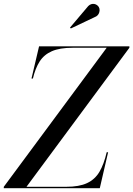

<svg xmlns="http://www.w3.org/2000/svg" viewBox="-70 -995 704 1015"><path d="M-50 0V-7.5L494 -742.5H314Q245.5 -742.5 204 -724.2Q162.5 -706 139.5 -669.8Q116.5 -633.5 104 -580H96.5L136.5 -750H614V-742.5L70 -7.5H280Q348.5 -7.5 390.2 -27Q432 -46.5 455.8 -86.8Q479.5 -127 494 -190H501.5L457.5 0ZM304.5 -844.5 300 -849 396.5 -963Q404 -970.5 412.5 -973Q421 -975.5 428.8 -974Q436.5 -972.5 442.8 -968Q449 -963.5 452.5 -957.5Q457 -949.5 456.5 -939.8Q456 -930 451.5 -921.8Q447 -913.5 439 -908.5Z"/></svg>

Font: Bodoni Moda 28pt
Style: Italic
Weight: 400
Italic angle: -13°
Designer: Owen Earl
Foundry: indestructible type
Version: Version 2.004